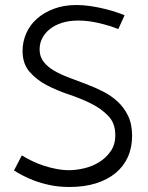

<svg xmlns="http://www.w3.org/2000/svg" viewBox="-20 -738 591 766"><path d="M477 -677 452 -622Q417 -636 374.5 -646Q332 -656 292 -656Q256 -656 227.5 -647Q199 -638 179 -622Q159 -606 148.5 -585.5Q138 -565 138 -541Q138 -512 154 -491.5Q170 -471 196 -456Q222 -441 255 -428.5Q288 -416 322.5 -403Q357 -390 390 -373.5Q423 -357 449 -333Q475 -309 491 -276Q507 -243 507 -196Q507 -149 490 -111.5Q473 -74 441 -47.5Q409 -21 362.5 -6.5Q316 8 257 8Q215 8 179.5 0.5Q144 -7 116.5 -17.5Q89 -28 68.5 -39Q48 -50 36 -58L67 -118Q85 -107 107.5 -96Q130 -85 154.5 -77Q179 -69 205 -64Q231 -59 256 -59Q283 -59 315.5 -66.5Q348 -74 375.5 -91Q403 -108 421.5 -134.5Q440 -161 440 -199Q440 -246 412.5 -275Q385 -304 344 -324.5Q303 -345 255 -361Q207 -377 166 -398.5Q125 -420 97.5 -452Q70 -484 70 -535Q70 -571 84.5 -604.5Q99 -638 127 -663Q155 -688 195 -703Q235 -718 285 -718Q313 -718 342.5 -713.5Q372 -709 398 -702.5Q424 -696 445 -689Q466 -682 477 -677Z"/></svg>

Font: Josefin Sans
Style: Regular
Weight: 400
Designer: Santiago Orozco
Foundry: Typemade
Version: Version 1.0